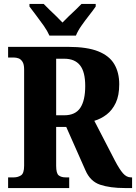

<svg xmlns="http://www.w3.org/2000/svg" viewBox="-20 -951 688 971"><path d="M21 0V-54H51Q70 -54 86 -64Q102 -74 102 -113V-600Q102 -626 93.5 -639Q85 -652 73.5 -656Q62 -660 51 -660H21V-714H325Q420 -714 476.5 -691.5Q533 -669 558 -626.5Q583 -584 583 -525Q583 -468 565.5 -431Q548 -394 519.5 -372Q491 -350 457 -340L561 -139Q584 -95 602 -74.5Q620 -54 642 -54H648V0H612Q536 0 486 -17Q436 -34 412 -90L315 -309H264V-113Q264 -74 277 -64Q290 -54 311 -54H330V0ZM305 -368Q361 -368 386 -405.5Q411 -443 411 -516Q411 -588 384.5 -621Q358 -654 305 -654H264V-368ZM230 -771Q220 -794 201.5 -820.5Q183 -847 163 -873Q143 -899 129 -918V-931H201Q212 -919 229.5 -902.5Q247 -886 265 -868.5Q283 -851 296 -837Q309 -851 327.5 -868.5Q346 -886 363.5 -902.5Q381 -919 392 -931H464V-918Q451 -899 430.5 -873Q410 -847 391.5 -820.5Q373 -794 364 -771Z"/></svg>

Font: Noto Serif Hebrew Condensed ExtraBold
Style: Regular
Weight: 800
Width: 3
Designer: Monotype Design Team
Foundry: Monotype Imaging Inc.
Version: Version 2.004; ttfautohint (v1.8.4.7-5d5b)